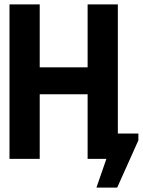

<svg xmlns="http://www.w3.org/2000/svg" viewBox="-20 -720 647 870"><path d="M377 -293H160V0H23V-700H160V-415H377V-700H514V-115H607V-84L511 130H417L462 0H377Z"/></svg>

Font: PT Mono
Style: Bold
Weight: 700
Monospace: yes
Designer: A.Korolkova, I.Chaeva
Foundry: ParaType Ltd
Version: Version 1.000 OFL